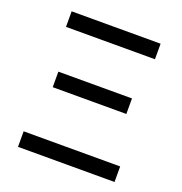

<svg xmlns="http://www.w3.org/2000/svg" viewBox="-126 -808 873 919"><g transform="rotate(20 310.5 -348.5)"><path d="M537.1 -618.2H84V-697.3H537.1ZM498 -325.2H123V-404.3H498ZM556.2 0H64.5V-79.1H556.2Z"/></g></svg>

Font: Lunasima
Style: Regular
Weight: 400
Designer: The DocRepair Project, Monotype Design Team
Foundry: Google
Version: Version 2.009